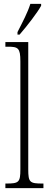

<svg xmlns="http://www.w3.org/2000/svg" viewBox="-20 -979 254 999"><path d="M71 -812V-799H82C122 -845 175 -914 194 -949V-959H138C124 -914 100 -869 71 -812ZM8 0H206V-24H201C135 -24 127 -30 127 -98V-760H8V-736H20C74 -736 86 -730 86 -660V-98C86 -30 78 -24 12 -24H8Z"/></svg>

Font: Noto Serif Tamil ExtraCondensed ExtraLight
Style: Regular
Weight: 200
Width: 2
Designer: Indian Type Foundry, Tom Grace, and the Monotype Design Team
Foundry: Monotype Imaging Inc.
Version: Version 2.004